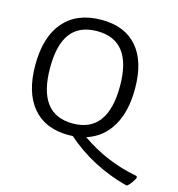

<svg xmlns="http://www.w3.org/2000/svg" viewBox="-121 -752 974 1049"><g transform="rotate(15 366.5 -227.5)"><path d="M696 189C708.7 177.7 721 160.7 733 138L730 128C612 106 505 61.3 409 -6C469.7 -25.3 516.3 -62.7 549 -118C581.7 -173.3 598 -244 598 -330C598 -432.7 574.5 -511.2 527.5 -565.5C480.5 -619.8 413.3 -647 326 -647C233.3 -647 162.2 -618.3 112.5 -561C62.8 -503.7 38 -421.7 38 -315C38 -211.7 61.7 -132 109 -76C156.3 -20 224 8 312 8L336 7C437.3 95.7 555 157.3 689 192ZM317 -59C185.7 -59 120 -146.7 120 -322C120 -409.3 136.3 -474.3 169 -517C201.7 -559.7 251.3 -581 318 -581C449.3 -581 515 -495 515 -323C515 -147 449 -59 317 -59Z"/></g></svg>

Font: Alegreya Sans SC
Style: Regular
Weight: 400
Designer: Juan Pablo del Peral
Foundry: Huerta Tipografica
Version: Version 1.000;PS 001.000;hotconv 1.0.70;makeotf.lib2.5.58329